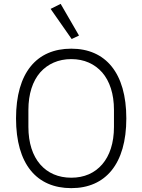

<svg xmlns="http://www.w3.org/2000/svg" viewBox="-20 -962 737 994"><path d="M349 12C170 12 63 -112 63 -349C63 -586 170 -710 349 -710C526 -710 634 -585 634 -349C634 -113 526 12 349 12ZM349 -42C416 -42 470 -66 509 -111C548 -156 570 -222 570 -305V-393C570 -476 548 -542 509 -587C470 -631 416 -656 349 -656C282 -656 227 -631 188 -587C149 -542 127 -476 127 -393V-305C127 -222 149 -156 188 -111C227 -66 282 -42 349 -42ZM242 -916 294 -942 389 -778 351 -760Z"/></svg>

Font: Plexus Sans Light
Style: Regular
Weight: 300
Version: Version 2.001;PS 002.001;hotconv 1.0.70;makeotf.lib2.5.58329